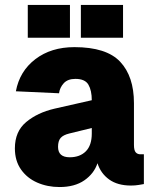

<svg xmlns="http://www.w3.org/2000/svg" viewBox="-20 -742 640 774"><path d="M220 12Q171 12 130 -6Q89 -24 64.5 -59Q40 -94 40 -144Q40 -212 85.5 -250Q131 -288 200 -304L350 -338Q350 -377 336.5 -400.5Q323 -424 284 -424Q253 -424 237 -406.5Q221 -389 218 -366L44 -374Q59 -455 122.5 -503.5Q186 -552 280 -552Q409 -552 464.5 -493Q520 -434 520 -326V-158Q520 -136 527 -128Q534 -120 546 -120H560V0Q554 1 539.5 3.5Q525 6 508 6Q454 6 420 -18.5Q386 -43 373 -84Q359 -42 320 -15Q281 12 220 12ZM261 -108Q302 -108 326 -132Q350 -156 350 -204V-226L260 -204Q235 -198 224.5 -186Q214 -174 214 -150Q214 -108 261 -108ZM92 -590V-722H262V-590ZM306 -590V-722H476V-590Z"/></svg>

Font: Geist Mono Black
Style: Regular
Weight: 900
Monospace: yes
Designer: Basement.studio, Andrés Briganti, Mateo Zaragoza
Foundry: Basement.studio, Vercel, Andrés Briganti, Guido Ferreyra, Mateo Zaragoza
Version: Version 1.500; ttfautohint (v1.8.4.7-5d5b)